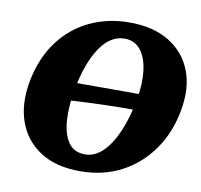

<svg xmlns="http://www.w3.org/2000/svg" viewBox="-78 -768 901 859"><g transform="rotate(10 372.5 -338.0)"><path d="M339 9Q229 9 157.5 -37.5Q86 -84 57.5 -165Q29 -246 49 -351Q70 -458 125.5 -532.5Q181 -607 263 -646Q345 -685 444 -685Q551 -685 623.5 -641Q696 -597 726.5 -518.5Q757 -440 737 -334Q718 -232 663 -154.5Q608 -77 525.5 -34Q443 9 339 9ZM348 -69Q392 -69 428.5 -104.5Q465 -140 492.5 -204Q520 -268 535 -353Q548 -425 541 -483Q534 -541 507 -575.5Q480 -610 434 -610Q370 -610 323.5 -541.5Q277 -473 254 -355Q239 -275 242.5 -210Q246 -145 271.5 -107Q297 -69 348 -69ZM220 -294V-377H563V-304Q514 -304 474 -303.5Q434 -303 396 -302Q358 -301 315.5 -299Q273 -297 220 -294Z"/></g></svg>

Font: Vollkorn Black
Style: Italic
Weight: 900
Italic angle: -11°
Designer: Friedrich Althausen
Foundry: Friedrich Althausen
Version: Version 5.000; ttfautohint (v1.8.3)